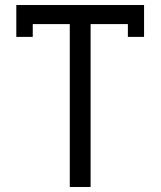

<svg xmlns="http://www.w3.org/2000/svg" viewBox="-20 -745 640 765"><path d="M489.5 -649H341V0H258V-649H110.5V-598H45V-725H554V-598H489.5Z"/></svg>

Font: JuliaMono
Style: Regular
Weight: 400
Monospace: yes
Designer: cormullion
Foundry: corm
Version: Version 0.055; ttfautohint (v1.8.4)